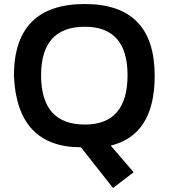

<svg xmlns="http://www.w3.org/2000/svg" viewBox="-20 -723 833 949"><path d="M399.4 -107.4Q610.4 -107.4 610.4 -351.1Q610.4 -590.8 399.4 -590.8Q183.1 -590.8 183.1 -351.1Q183.1 -107.4 399.4 -107.4ZM48.8 -348.1Q48.8 -703.1 399.4 -703.1Q744.6 -703.1 744.6 -348.1Q744.6 -56.2 527.3 -3.4L640.6 128.4L538.6 206.1L379.9 4.9Q64.5 4.9 48.8 -348.1Z"/></svg>

Font: SansationBold
Style: Bold
Weight: 700
Designer: Bernd Montag
Version: Version 1.301